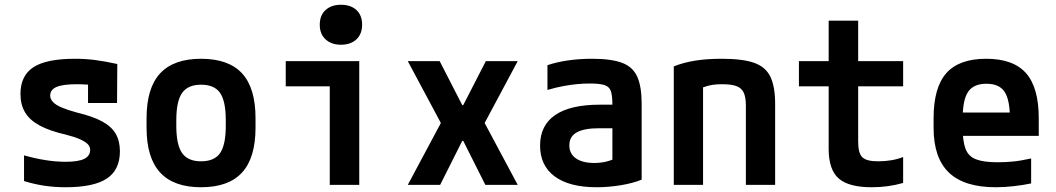

<svg xmlns="http://www.w3.org/2000/svg" viewBox="-20 -777 4440 807"><path d="M256 10Q208 10 165.5 3.5Q123 -3 81 -16V-124Q127 -111 171 -104Q215 -97 256 -97Q310 -97 334.5 -109.5Q359 -122 359 -147Q359 -161 348.5 -171.5Q338 -182 315.5 -192Q293 -202 257 -211Q188 -227 146.5 -249.5Q105 -272 85.5 -304.5Q66 -337 66 -382Q66 -459 120.5 -494.5Q175 -530 295 -530Q338 -530 378 -525Q418 -520 473 -508L472 -344H350V-484L403 -416Q370 -420 346.5 -421.5Q323 -423 303 -423Q244 -423 217.5 -411.5Q191 -400 191 -375Q191 -361 202.5 -348.5Q214 -336 238.5 -325.5Q263 -315 303 -304Q370 -288 409.5 -266.5Q449 -245 466.5 -214.5Q484 -184 484 -141Q484 -63 429 -26.5Q374 10 256 10Z M825 10Q710 10 653 -52Q596 -114 596 -240V-280Q596 -407 653 -468.5Q710 -530 825 -530Q941 -530 997.5 -468.5Q1054 -407 1054 -280V-240Q1054 -114 997.5 -52Q941 10 825 10ZM825 -99Q881 -99 905 -133.5Q929 -168 929 -249V-271Q929 -352 905 -386.5Q881 -421 825 -421Q770 -421 745.5 -386.5Q721 -352 721 -271V-249Q721 -168 745.5 -133.5Q770 -99 825 -99Z M1366 0V-414H1181V-520H1490V0ZM1413 -589Q1373 -589 1348.5 -611.5Q1324 -634 1324 -673Q1324 -713 1348.5 -735Q1373 -757 1413 -757Q1454 -757 1478 -735Q1502 -713 1502 -673Q1502 -634 1478 -611.5Q1454 -589 1413 -589Z M1694 0 1833 -260 1694 -520H1828L1923 -335H1927L2022 -520H2156L2017 -260L2156 0H2020L1927 -185H1923L1830 0Z M2488 10Q2373 10 2311.5 -35.5Q2250 -81 2250 -165Q2250 -250 2313.5 -293.5Q2377 -337 2501 -337H2612V-238H2499Q2435 -238 2404 -220.5Q2373 -203 2373 -166Q2373 -131 2400.5 -111.5Q2428 -92 2478 -92Q2507 -92 2533 -99Q2559 -106 2580 -119L2554 -54V-337Q2554 -375 2547.5 -394Q2541 -413 2520.5 -419.5Q2500 -426 2460 -426Q2433 -426 2406.5 -423.5Q2380 -421 2349.5 -415.5Q2319 -410 2281 -399V-503Q2319 -516 2367 -523Q2415 -530 2469 -530Q2549 -530 2594.5 -513Q2640 -496 2658.5 -454.5Q2677 -413 2677 -340V-22Q2641 -7 2589.5 1.5Q2538 10 2488 10Z M2812 -498Q2855 -515 2904 -522.5Q2953 -530 3014 -530Q3101 -530 3149.5 -513Q3198 -496 3218 -454.5Q3238 -413 3238 -340V0H3115V-333Q3115 -368 3106 -387.5Q3097 -407 3075.5 -415Q3054 -423 3015 -423Q2993 -423 2975.5 -420.5Q2958 -418 2937 -410.5Q2916 -403 2885 -389L2935 -466V0H2812Z M3644 10Q3547 10 3505 -27Q3463 -64 3463 -151V-414H3338V-520H3463V-690H3587V-520H3776V-414H3587V-181Q3587 -133 3604.5 -116Q3622 -99 3670 -99Q3700 -99 3726.5 -103.5Q3753 -108 3776 -117V-8Q3744 1 3711.5 5.5Q3679 10 3644 10Z M4165 10Q4033 10 3968.5 -51.5Q3904 -113 3904 -240V-280Q3904 -409 3957.5 -469.5Q4011 -530 4125 -530Q4239 -530 4292.5 -469.5Q4346 -409 4346 -280V-206H3969V-304H4252L4225 -272V-275Q4225 -357 4202.5 -391Q4180 -425 4126 -425Q4072 -425 4049 -391Q4026 -357 4026 -275V-245Q4026 -184 4038 -152Q4050 -120 4082 -107.5Q4114 -95 4173 -95Q4205 -95 4237 -98Q4269 -101 4314 -111V-6Q4280 1 4241 5.5Q4202 10 4165 10Z"/></svg>

Font: M PLUS Code Latin SemiExpanded SemiBold
Style: Regular
Weight: 600
Width: 6
Designer: Coji Morishita
Foundry: UNDERFOREST DESIGN
Version: Version 1.002; ttfautohint (v1.8.3)